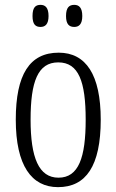

<svg xmlns="http://www.w3.org/2000/svg" viewBox="-20 -761 479 791"><path d="M286 -650C305 -650 319 -661 319 -695C319 -730 305 -741 286 -741C265 -741 252 -730 252 -695C252 -661 265 -650 286 -650ZM147 -650C166 -650 180 -661 180 -695C180 -730 166 -741 147 -741C126 -741 114 -730 114 -695C114 -661 126 -650 147 -650ZM219 10C334 10 395 -77 395 -268C395 -453 334 -544 222 -544C102 -544 45 -454 45 -268C45 -79 110 10 219 10ZM221 -29C140 -29 106 -111 106 -268C106 -425 136 -504 220 -504C304 -504 333 -425 333 -268C333 -112 304 -29 221 -29Z"/></svg>

Font: Noto Serif Hebrew ExtraCondensed Light
Style: Regular
Weight: 300
Width: 2
Designer: Monotype Design Team
Foundry: Monotype Imaging Inc.
Version: Version 2.004